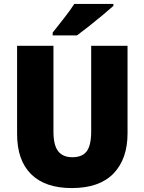

<svg xmlns="http://www.w3.org/2000/svg" viewBox="-20 -947 735 977"><path d="M629 -269Q629 -138 557.5 -64Q486 10 345 10Q210 10 138.5 -60.5Q67 -131 67 -265V-714H252V-277Q252 -208 276 -177.5Q300 -147 348 -147Q399 -147 421.5 -177.5Q444 -208 444 -278V-714H629ZM557 -917Q537 -899 503.5 -871Q470 -843 434 -814.5Q398 -786 372 -767H248V-781Q273 -813 305 -853.5Q337 -894 358 -927H557Z"/></svg>

Font: Noto Sans Lao Looped SemiCondensed Black
Style: Regular
Weight: 900
Width: 4
Designer: Mark Frömberg, Ben Mitchell
Foundry: The Fontpad Ltd
Version: Version 1.002; ttfautohint (v1.8.4.7-5d5b)